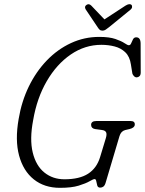

<svg xmlns="http://www.w3.org/2000/svg" viewBox="-20 -890 695 921"><path d="M456 -713Q504.5 -713 533.5 -703Q562.5 -693 577.2 -683Q592 -673 598 -673Q605.5 -673 609.2 -682.5Q613 -692 618 -701.5Q623 -711 633.5 -711Q654 -711 654.5 -682L655 -542.5Q655 -530.5 649.5 -525Q644 -519.5 636.5 -519Q629 -518.5 623 -524.5Q617 -530.5 615 -537L608 -580.5Q602.5 -618.5 581.2 -639Q560 -659.5 529.8 -667.2Q499.5 -675 466.5 -675Q387.5 -675 319.8 -628.8Q252 -582.5 204.5 -501Q157 -419.5 139 -313.5Q121.5 -222 137 -158.5Q152.5 -95 192.8 -62.5Q233 -30 289 -30Q361.5 -30 402.8 -56.8Q444 -83.5 460 -136L487 -225Q493.5 -245 489.2 -254.8Q485 -264.5 468.5 -266.5L435.5 -271Q417 -274.5 417 -291.5Q417.5 -309.5 442 -309.5H606.5Q628 -309.5 626.5 -291.5Q625.5 -277 601.5 -271L580 -266Q560 -260.5 553 -236.5L487 -14.5Q483 -0.5 476.2 4.8Q469.5 10 460.5 10Q449.5 10 446.5 -0.2Q443.5 -10.5 441.8 -20.8Q440 -31 434 -31Q427.5 -31 409.5 -20.5Q391.5 -10 357.5 0.5Q323.5 11 267.5 11Q193 11 142.2 -29.5Q91.5 -70 71.5 -144Q51.5 -218 69.5 -319.5Q83.5 -403.5 118.2 -475Q153 -546.5 204.5 -600Q256 -653.5 320 -683.2Q384 -713 456 -713ZM503.5 -760Q494 -752.5 487 -747.8Q480 -743 472 -743Q463 -743 458 -747.5Q453 -752 448 -760L391 -845Q383 -858.5 395 -866.5Q406.5 -874.5 418 -863L481 -797L582 -863Q601.5 -875 611 -866.5Q614 -863 613.5 -856.2Q613 -849.5 606.5 -844Z"/></svg>

Font: Fraunces 144pt SuperSoft Light
Style: Italic
Weight: 300
Italic angle: -16°
Version: Version 1.000;[b76b70a41]